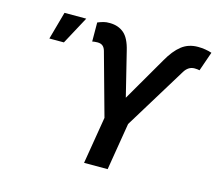

<svg xmlns="http://www.w3.org/2000/svg" viewBox="-104 -868 1127 999"><g transform="rotate(15 459.5 -368.5)"><path d="M427.7 0 469.7 -253.4 376.5 -589.8Q371.6 -606.9 361.3 -615.2Q351.1 -623.5 333.5 -623.5Q326.7 -623.5 317.4 -622.6Q308.1 -621.6 305.2 -620.6L304.7 -723.1Q321.8 -730 336.2 -733.9Q350.6 -737.8 370.6 -737.3Q415.5 -736.8 445.8 -711.2Q476.1 -685.5 491.2 -621.1L549.8 -383.3L688 -621.6Q720.2 -678.7 756.8 -707.5Q793.5 -736.3 844.7 -736.3Q863.8 -736.3 883.8 -733.2Q903.8 -730 919.4 -724.6L883.3 -620.6Q881.3 -621.6 872.3 -622.6Q863.3 -623.5 856.4 -623.5Q838.9 -623.5 825.4 -614.7Q812 -606 802.2 -589.8L596.7 -254.4L554.7 0ZM85.9 -578.1 127.4 -727.5H244.6L164.1 -578.1Z"/></g></svg>

Font: Inter 20pt SemiBold
Style: Italic
Weight: 600
Italic angle: -9.3988°
Version: Version 4.001;git-66647c0bb